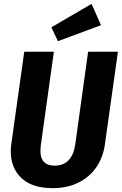

<svg xmlns="http://www.w3.org/2000/svg" viewBox="-20 -962 633 998"><path d="M525 -210Q516 -145 481.5 -94Q447 -43 389 -13.5Q331 16 254 16Q147 16 91.5 -36.5Q36 -89 36 -175Q36 -194 39 -215L106 -693H260L192 -206Q190 -186 190 -178Q190 -101 264 -101Q354 -101 371 -210L438 -693H593ZM456 -942 505 -831 281 -748 247 -820Z"/></svg>

Font: Fira Sans Condensed
Style: Bold Italic
Weight: 700
Width: 3
Italic angle: -8°
Designer: Carrois Corporate & Edenspiekermann AG
Foundry: Carrois Corporate GbR & Edenspiekermann AG
Version: Version 4.203